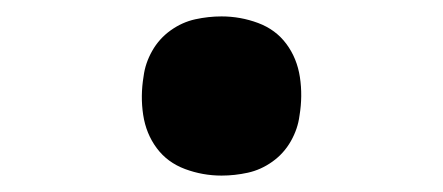

<svg xmlns="http://www.w3.org/2000/svg" viewBox="-20 -457 540 234"><path d="M250 -243Q227 -243 205.5 -251Q184 -259 171 -276.5Q158 -294 154.5 -317Q151 -340 155 -364Q157 -380 165.5 -395Q174 -410 188 -420Q202 -430 218 -433.5Q234 -437 250 -437Q273 -437 294.5 -429Q316 -421 329 -403.5Q342 -386 345.5 -363Q349 -340 345 -316Q343 -300 334.5 -285Q326 -270 312 -260Q298 -250 282 -246.5Q266 -243 250 -243Z"/></svg>

Font: iosevka_custom_sans_ss08
Style: Bold Italic
Weight: 700
Italic angle: -10°
Designer: Belleve Invis
Foundry: Belleve Invis
Version: Version 10.3.0; ttfautohint (v1.8.3)